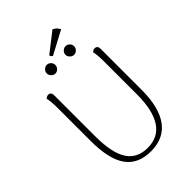

<svg xmlns="http://www.w3.org/2000/svg" viewBox="-281 -1082 1207 1207"><g transform="rotate(-45 323.0 -478.5)"><path d="M553 -669V-304Q553 -148 494.5 -68Q436 12 322 12Q208 12 153.5 -64.5Q99 -141 99 -304V-594Q99 -624 97 -648Q95 -672 91 -686Q95 -690 101 -693.5Q107 -697 116 -697Q127 -697 133.5 -690Q140 -683 140 -669V-304Q140 -156 184.5 -87Q229 -18 322 -18Q417 -18 464.5 -90.5Q512 -163 512 -304V-594Q512 -624 510 -648Q508 -672 504 -686Q508 -690 514 -693.5Q520 -697 529 -697Q540 -697 546.5 -690Q553 -683 553 -669ZM242 -759Q227 -759 215.5 -771Q204 -783 204 -797Q204 -813 215.5 -824.5Q227 -836 242 -836Q258 -836 269 -824.5Q280 -813 280 -797Q280 -783 269 -771Q258 -759 242 -759ZM408 -759Q394 -759 382 -771Q370 -783 370 -797Q370 -813 382 -824.5Q394 -836 408 -836Q424 -836 435.5 -824.5Q447 -813 447 -797Q447 -783 435.5 -771Q424 -759 408 -759ZM465 -931 309 -848Q305 -850 300.5 -856.5Q296 -863 295 -867L426 -969Q433 -965 441 -959.5Q449 -954 454.5 -946.5Q460 -939 465 -931Z"/></g></svg>

Font: Arima Thin ExtraLight
Style: Regular
Weight: 250
Version: Version 1.100